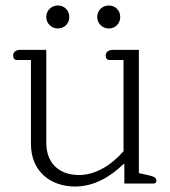

<svg xmlns="http://www.w3.org/2000/svg" viewBox="-20 -670 622 701"><path d="M191 -566C214 -566 233 -583 233 -608C233 -633 214 -650 191 -650C169 -650 149 -633 149 -608C149 -583 169 -566 191 -566ZM377 -566C400 -566 419 -583 419 -608C419 -633 400 -650 377 -650C355 -650 335 -633 335 -608C335 -583 355 -566 377 -566ZM254 11C325 11 384 -26 431 -71H434V0H541C549 0 551 -5 551 -10C551 -21 543 -25 527 -29L487 -38V-488H394C378 -488 366 -482 366 -467C366 -457 371 -451 379 -451H431V-118C387 -67 328 -31 269 -31C191 -31 149 -79 149 -148V-488H56C40 -488 28 -482 28 -467C28 -457 33 -451 41 -451H93V-144C93 -44 165 11 254 11Z"/></svg>

Font: Maitree Light
Style: Regular
Weight: 300
Designer: CadsonDemak Team
Foundry: CadsonDemak
Version: Version 1.000;PS 001.000;hotconv 1.0.88;makeotf.lib2.5.64775